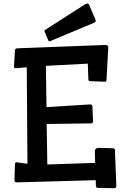

<svg xmlns="http://www.w3.org/2000/svg" viewBox="-20 -1006 707 1058"><path d="M621.1 20Q619.1 31.2 610.8 31.2L519 29.3Q508.3 29.3 508.3 16.6L507.3 -13.2L71.3 -1Q60.1 -1 59.6 -12.7L62.5 -102.5Q62.5 -109.9 70.3 -111.8L131.3 -103.5L127.4 -635.3L65.9 -629.9Q57.1 -629.9 57.1 -640.6L62.5 -729.5Q63.5 -738.8 74.2 -739.7L562 -758.3Q576.7 -757.3 576.7 -745.1L566.9 -566.9Q566.9 -555.7 559.1 -555.7L477.1 -558.6Q470.2 -559.1 468.8 -562Q467.3 -564.9 466.8 -571.3L463.9 -655.3L232.9 -643.1L236.3 -415.5L476.1 -430.7Q488.3 -430.7 489.3 -419.4L492.7 -337.4Q491.7 -326.2 482.4 -326.2L237.3 -322.8L240.7 -99.6L504.4 -108.4L502.4 -172.4Q503.4 -190.4 522.9 -191.4L602.1 -189Q613.3 -188 613.3 -180.2ZM505.4 -899.4Q507.3 -895.5 507.3 -889.9Q507.3 -884.3 500 -881.3L258.8 -780.3Q254.9 -778.8 251.5 -778.8Q248 -778.8 246.1 -783.7L227.1 -828.6Q225.1 -833.5 225.1 -836.4Q225.1 -839.4 229.5 -841.8L450.7 -983.4Q456.5 -986.3 462.4 -986.3Q468.3 -986.3 471.2 -979.5Z"/></svg>

Font: Wellfleet
Style: Regular
Weight: 400
Designer: Riccardo De Franceschi
Foundry: Riccardo De Franceschi
Version: Version 1.002